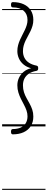

<svg xmlns="http://www.w3.org/2000/svg" viewBox="-20 -1195 450 1815"><path d="M101 75Q93 75 88.5 69.5Q84 64 84 50Q84 36 88.5 30.5Q93 25 101 25Q145 25 176.5 10.5Q208 -4 224 -31.5Q240 -59 240 -95Q240 -124 230.5 -151Q221 -178 206.5 -205Q192 -232 178 -260Q164 -288 154 -320Q144 -352 144 -389Q144 -426 159 -458.5Q174 -491 203 -515.5Q232 -540 274 -550Q232 -561 203 -585Q174 -609 159 -642Q144 -675 144 -711Q144 -741 151 -767.5Q158 -794 169 -818.5Q180 -843 192 -866Q204 -889 215 -912Q226 -935 233 -958.5Q240 -982 240 -1006Q240 -1061 204 -1093Q168 -1125 101 -1125Q93 -1125 88.5 -1130.5Q84 -1136 84 -1150Q84 -1164 88.5 -1169.5Q93 -1175 101 -1175Q160 -1175 203.5 -1155Q247 -1135 271 -1097.5Q295 -1060 295 -1007Q295 -977 287.5 -951.5Q280 -926 269 -902.5Q258 -879 245.5 -857Q233 -835 222 -812Q211 -789 204 -764.5Q197 -740 197 -711Q197 -676 211.5 -648Q226 -620 254.5 -601.5Q283 -583 324 -575Q332 -573 336.5 -568.5Q341 -564 341 -550Q341 -537 336.5 -532Q332 -527 324 -525Q283 -518 254.5 -499.5Q226 -481 211.5 -453Q197 -425 197 -389Q197 -353 206.5 -323.5Q216 -294 231 -267.5Q246 -241 260.5 -214.5Q275 -188 285 -158.5Q295 -129 295 -93Q295 -40 271 -2.5Q247 35 203.5 55Q160 75 101 75ZM0 590H410V600H0ZM0 -20H410V0H0ZM0 -505H410V-500H0ZM0 -1110H410V-1100H0Z"/></svg>

Font: Playwrite FR Moderne Guides
Style: Regular
Weight: 400
Designer: Veronika Burian, José Scaglione
Foundry: TypeTogether
Version: Version 1.003